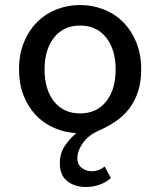

<svg xmlns="http://www.w3.org/2000/svg" viewBox="-20 -521 640 767"><path d="M323 226Q278 226 248.5 202.5Q219 179 219 131Q219 91 239.5 61Q260 31 285 11Q236 8 194 -11Q152 -30 121.5 -63Q91 -96 73.5 -141.5Q56 -187 56 -244Q56 -305 76 -353Q96 -401 129.5 -434Q163 -467 207.5 -484Q252 -501 300 -501Q348 -501 392.5 -484Q437 -467 470.5 -434Q504 -401 524 -353Q544 -305 544 -244Q544 -194 531.5 -155.5Q519 -117 496.5 -87.5Q474 -58 442.5 -36.5Q411 -15 372 2Q332 20 310.5 51Q289 82 289 111Q289 137 307 150Q325 163 345 163Q363 163 376 157.5Q389 152 398 144L423 190Q406 206 380 216Q354 226 323 226ZM300 -68Q366 -68 404 -115.5Q442 -163 442 -244Q442 -323 404 -371Q366 -419 300 -419Q234 -419 196 -371Q158 -323 158 -244Q158 -163 196 -115.5Q234 -68 300 -68Z"/></svg>

Font: Source Code Pro Medium
Style: Regular
Weight: 500
Monospace: yes
Designer: Paul D. Hunt, Teo Tuominen
Foundry: Adobe Systems Incorporated
Version: Version 2.030;PS 1.000;hotconv 16.6.51;makeotf.lib2.5.65220